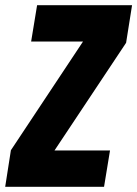

<svg xmlns="http://www.w3.org/2000/svg" viewBox="-50 -720 529 740"><path d="M-30 0 -8 -141 270 -560H70L93 -700H459L436 -555L160 -140H374L351 0Z"/></svg>

Font: Georama Condensed ExtraBold
Style: Italic
Weight: 800
Width: 3
Italic angle: -9°
Designer: Jean-Baptiste Levee
Foundry: Production Type
Version: Version 1.000